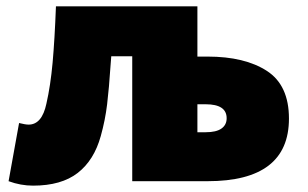

<svg xmlns="http://www.w3.org/2000/svg" viewBox="-20 -570 970 604"><path d="M7 0 40 -183Q60 -178 70 -178Q112 -178 126 -244Q139 -301 145.5 -373Q152 -445 156 -550H601V-392H633Q750 -392 819.5 -347Q889 -302 889 -197Q889 0 633 0H396V-393H330L328 -367Q323 -292 317 -242Q311 -192 297 -142Q276 -66 224.5 -26Q173 14 84 14Q45 14 7 0ZM693 -198Q693 -242 627 -242H601V-154H627Q660 -154 676.5 -165.5Q693 -177 693 -198Z"/></svg>

Font: Nebula Sans Black
Style: Regular
Weight: 900
Designer: Paul D. Hunt for Adobe (as Source Sans)
Foundry: Nebula Entertainment & Broadcasting LLC
Version: Version 1.010